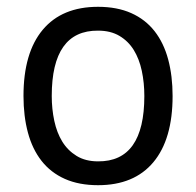

<svg xmlns="http://www.w3.org/2000/svg" viewBox="-20 -532 576 564"><path d="M49 0ZM49 -250Q49 -377 105.5 -444.5Q162 -512 268 -512Q324 -512 365.5 -493.5Q407 -475 434 -440.5Q461 -406 474 -357.5Q487 -309 487 -250Q487 -123 430.5 -55.5Q374 12 268 12Q212 12 170.5 -6.5Q129 -25 102 -59.5Q75 -94 62 -142.5Q49 -191 49 -250ZM132 -250Q132 -212 139.5 -177Q147 -142 163 -116Q179 -90 205 -74Q231 -58 268 -58Q404 -57 404 -250Q404 -289 396.5 -324Q389 -359 373 -385Q357 -411 331 -426.5Q305 -442 268 -442Q132 -443 132 -250Z"/></svg>

Font: PT Sans
Style: Regular
Weight: 400
Version: Version 2.003W OFL; ttfautohint (v1.6)